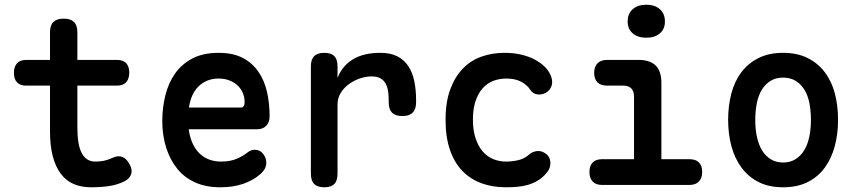

<svg xmlns="http://www.w3.org/2000/svg" viewBox="-20 -784 3640 814"><path d="M476 -530Q502 -530 515 -516Q528 -502 528 -476Q528 -450 515 -435.5Q502 -421 476 -421H308V-244Q308 -169 327 -134Q346 -99 384 -99Q402 -99 418.5 -102Q435 -105 455 -114Q480 -126 498 -119Q516 -112 528 -90Q542 -66 536.5 -47Q531 -28 509 -16Q477 0 441.5 5Q406 10 365 10Q324 10 292 -4Q260 -18 238 -47Q216 -76 204 -120.5Q192 -165 192 -227V-421H90Q65 -421 52 -435Q39 -449 39 -475Q39 -501 52 -515.5Q65 -530 91 -530H192V-647Q192 -677 206.5 -691Q221 -705 250 -705Q279 -705 293.5 -691Q308 -677 308 -647V-530Z M1060 -149Q1082 -149 1095.5 -132Q1109 -115 1109 -94Q1109 -82 1104 -71Q1099 -60 1084 -46Q1068 -32 1050 -22Q1032 -12 1010.5 -4.5Q989 3 965 6.5Q941 10 913 10Q853 10 807.5 -10.5Q762 -31 731.5 -68.5Q701 -106 684.5 -158Q668 -210 668 -271Q668 -327 681 -379.5Q694 -432 722 -472Q750 -512 795.5 -536Q841 -560 907 -560Q968 -560 1009 -538.5Q1050 -517 1075.5 -480Q1101 -443 1112 -394.5Q1123 -346 1123 -290Q1123 -266 1109 -251Q1095 -236 1070 -236H780Q785 -200 797.5 -174Q810 -148 828 -131.5Q846 -115 868.5 -107Q891 -99 917 -99Q957 -99 985 -111.5Q1013 -124 1027 -136Q1036 -143 1043.5 -146Q1051 -149 1060 -149ZM781 -328H1003Q1008 -328 1012.5 -333Q1017 -338 1017 -353Q1017 -371 1010 -388.5Q1003 -406 989 -420Q975 -434 954 -442.5Q933 -451 907 -451Q880 -451 858.5 -442Q837 -433 821 -417Q805 -401 795 -378.5Q785 -356 781 -328Z M1355 10Q1326 10 1312 -4Q1298 -18 1298 -48V-503Q1298 -532 1312 -546Q1326 -560 1355 -560Q1384 -560 1397.5 -546Q1411 -532 1411 -503V-453Q1430 -504 1475.5 -532Q1521 -560 1592 -560Q1636 -560 1665 -545Q1694 -530 1711.5 -503Q1729 -476 1736.5 -439.5Q1744 -403 1744 -361V-350Q1744 -321 1729.5 -306.5Q1715 -292 1686 -292Q1656 -292 1642 -306.5Q1628 -321 1628 -350V-358Q1628 -378 1625.5 -396Q1623 -414 1615.5 -428.5Q1608 -443 1593.5 -451.5Q1579 -460 1555 -460Q1531 -460 1506 -451.5Q1481 -443 1459.5 -427.5Q1438 -412 1424.5 -390Q1411 -368 1411 -341V-48Q1411 -18 1397.5 -4Q1384 10 1355 10Z M1869 -276Q1869 -352 1889 -405.5Q1909 -459 1942.5 -493.5Q1976 -528 2021.5 -544Q2067 -560 2118 -560Q2159 -560 2191.5 -552Q2224 -544 2248 -531Q2272 -518 2288.5 -502Q2305 -486 2313 -468Q2325 -443 2319 -422Q2313 -401 2293 -390Q2275 -381 2257 -384Q2239 -387 2229 -402Q2216 -423 2190.5 -437Q2165 -451 2127 -451Q2097 -451 2071 -441Q2045 -431 2026 -409.5Q2007 -388 1996 -355Q1985 -322 1985 -277Q1985 -232 1996 -198.5Q2007 -165 2025.5 -143Q2044 -121 2070 -110Q2096 -99 2125 -99Q2152 -99 2177.5 -105Q2203 -111 2221 -127Q2236 -141 2256.5 -143.5Q2277 -146 2296 -131Q2304 -125 2308.5 -115.5Q2313 -106 2313.5 -95.5Q2314 -85 2310.5 -73.5Q2307 -62 2297 -51Q2281 -31 2261 -19Q2241 -7 2219 -0.5Q2197 6 2173 8Q2149 10 2124 10Q2068 10 2021.5 -7Q1975 -24 1941 -58.5Q1907 -93 1888 -147.5Q1869 -202 1869 -276Z M2904 -109Q2930 -109 2943.5 -95Q2957 -81 2957 -55Q2957 -29 2943 -14.5Q2929 0 2904 0H2532Q2506 0 2492.5 -14.5Q2479 -29 2479 -55Q2479 -81 2492.5 -95Q2506 -109 2532 -109H2668V-374Q2668 -397 2656.5 -409Q2645 -421 2622 -421H2554Q2527 -421 2513 -435Q2499 -449 2499 -475Q2499 -501 2513 -515.5Q2527 -530 2554 -530H2687Q2736 -530 2760 -506Q2784 -482 2784 -433V-109ZM2720 -624Q2684 -624 2662.5 -642.5Q2641 -661 2641 -693Q2641 -726 2662.5 -745Q2684 -764 2720 -764Q2756 -764 2777.5 -745Q2799 -726 2799 -693Q2799 -661 2777.5 -642.5Q2756 -624 2720 -624Z M3300 10Q3240 10 3196.5 -12Q3153 -34 3124 -73Q3095 -112 3081 -164Q3067 -216 3067 -276Q3067 -335 3080.5 -387Q3094 -439 3123 -477.5Q3152 -516 3196 -538Q3240 -560 3300 -560Q3360 -560 3404 -538Q3448 -516 3477 -477.5Q3506 -439 3519.5 -387.5Q3533 -336 3533 -276Q3533 -216 3519 -164Q3505 -112 3476.5 -73Q3448 -34 3404 -12Q3360 10 3300 10ZM3300 -95Q3330 -95 3352.5 -109Q3375 -123 3389.5 -147Q3404 -171 3411 -204Q3418 -237 3418 -276Q3418 -314 3411.5 -347Q3405 -380 3390.5 -403.5Q3376 -427 3353.5 -441Q3331 -455 3300 -455Q3269 -455 3246.5 -441Q3224 -427 3209.5 -403Q3195 -379 3188.5 -346Q3182 -313 3182 -275Q3182 -237 3189 -204Q3196 -171 3210.5 -147Q3225 -123 3247.5 -109Q3270 -95 3300 -95Z"/></svg>

Font: Maple Mono SemiBold
Style: Regular
Weight: 600
Monospace: yes
Designer: subframe7536
Version: Version 7.000